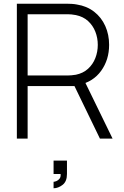

<svg xmlns="http://www.w3.org/2000/svg" viewBox="-20 -740 661 1025"><path d="M266 265V230.5Q271.5 230.5 281 226.8Q290.5 223 297.8 214Q305 205 303.5 189H266V117.5H337.5V189Q337.5 229 314 247Q290.5 265 266 265ZM70 0V-720H341.5Q352 -720 364.2 -719.2Q376.5 -718.5 390 -716Q444 -707.5 482.8 -677.2Q521.5 -647 542 -601.2Q562.5 -555.5 562.5 -500.5Q562.5 -421 520 -362Q477.5 -303 401.5 -287L385 -280.5H127.5V0ZM513.5 0 371.5 -293 425 -320 581 0ZM127.5 -337H340.5Q349.5 -337 361.2 -338Q373 -339 385 -341Q424 -349 450 -372.8Q476 -396.5 489 -430Q502 -463.5 502 -500.5Q502 -537.5 489 -570.8Q476 -604 450 -627.8Q424 -651.5 385 -659.5Q373 -662 361.2 -663Q349.5 -664 340.5 -664H127.5Z"/></svg>

Font: Manrope ExtraLight Light
Style: Regular
Weight: 300
Version: Version 4.504